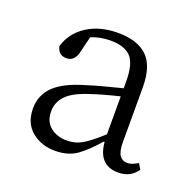

<svg xmlns="http://www.w3.org/2000/svg" viewBox="-73 -833 500 490"><g transform="rotate(20 177.0 -588.0)"><path d="M292 -422Q238 -422 233 -484L230 -483Q206 -455 182 -437Q158 -419 121 -419Q84 -419 58 -440.5Q32 -462 32 -502Q32 -538 57 -562.5Q82 -587 137 -603Q162 -611 185.5 -617Q209 -623 232 -629V-647Q232 -696 214.5 -714Q197 -732 159 -732Q131 -732 107 -722L97 -681Q91 -651 68 -651Q46 -651 41 -674Q52 -712 86.5 -734.5Q121 -757 171 -757Q223 -757 250 -731.5Q277 -706 277 -648V-500Q277 -474 284.5 -463.5Q292 -453 305 -453Q313 -453 320 -456Q327 -459 334 -463L343 -448Q325 -422 292 -422ZM78 -511Q78 -483 96 -468.5Q114 -454 140 -454Q166 -454 186.5 -467.5Q207 -481 232 -504V-607Q211 -602 189.5 -596Q168 -590 148 -583Q110 -570 94 -552Q78 -534 78 -511Z"/></g></svg>

Font: Source Serif 4 SmText Light
Style: Regular
Weight: 300
Designer: Frank Grießhammer
Foundry: Adobe
Version: Version 4.005;hotconv 1.1.0;makeotfexe 2.6.0